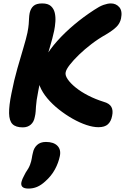

<svg xmlns="http://www.w3.org/2000/svg" viewBox="-20 -731 729 1120"><path d="M554 11Q523 11 484 -2Q445 -15 403.5 -38.5Q362 -62 323.5 -92.5Q285 -123 256 -157.5Q227 -192 212.5 -228Q198 -264 205 -297Q215 -346 243 -395Q271 -444 314.5 -492.5Q358 -541 412 -586.5Q466 -632 529 -673Q560 -694 584 -702.5Q608 -711 627 -711Q657 -711 676 -689Q695 -667 686 -623Q680 -595 659.5 -574.5Q639 -554 597 -529Q554 -505 513.5 -474Q473 -443 440.5 -411.5Q408 -380 387 -353Q366 -326 363 -309Q359 -292 375 -268.5Q391 -245 422 -220Q453 -195 495 -173.5Q537 -152 585 -137Q618 -128 629.5 -107.5Q641 -87 634 -55Q628 -23 609.5 -6Q591 11 554 11ZM113 12Q72 12 53 -7Q34 -26 33 -70Q32 -114 47 -187Q62 -264 81.5 -332Q101 -400 117 -453.5Q133 -507 140 -540Q146 -571 147.5 -590.5Q149 -610 149.5 -624.5Q150 -639 153 -655Q159 -682 175.5 -696.5Q192 -711 226 -711Q260 -711 277 -695.5Q294 -680 299.5 -656Q305 -632 303 -604Q301 -576 296 -552Q287 -509 270 -452.5Q253 -396 234 -331Q215 -266 203 -199Q197 -169 194 -148Q191 -127 190 -111Q189 -95 188 -80Q187 -65 183 -49Q178 -20 159.5 -4Q141 12 113 12ZM146 369Q97 369 105 331Q108 320 113 308.5Q118 297 129 277Q148 250 155.5 229.5Q163 209 165.5 192Q168 175 172 160Q177 133 196 115Q215 97 248 97Q293 97 315 119.5Q337 142 329 180Q321 219 300.5 257Q280 295 244 327Q220 349 196.5 359Q173 369 146 369Z"/></svg>

Font: Shantell Sans
Style: Bold Italic
Weight: 700
Italic angle: -11°
Designer: Stephen Nixon, Anya Danilova, Shantell Martin
Foundry: Arrow Type
Version: Version 1.011;[c5ecc13dd]